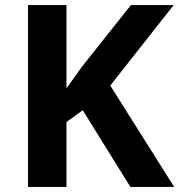

<svg xmlns="http://www.w3.org/2000/svg" viewBox="-20 -734 704 754"><path d="M664 0H492L305 -301L241 -255V0H90V-714H241V-387Q256 -408 271 -429Q286 -450 301 -471L494 -714H662L413 -398Z"/></svg>

Font: Noto Sans Myanmar
Style: Bold
Weight: 700
Designer: Monotype Design Team
Foundry: Monotype Imaging Inc.
Version: Version 2.107; ttfautohint (v1.8.4.7-5d5b)